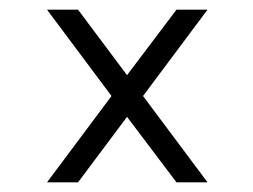

<svg xmlns="http://www.w3.org/2000/svg" viewBox="-20 -454 521 396"><path d="M77 -78 210 -256 77 -434H141L242 -299L344 -434H408L275 -256L408 -78H344L242 -213L141 -78Z"/></svg>

Font: Maven Pro
Style: Regular
Weight: 400
Designer: Joe Prince
Foundry: Joe Prince
Version: Version 2.103